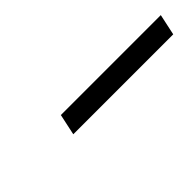

<svg xmlns="http://www.w3.org/2000/svg" viewBox="14 -723 360 360"><g transform="rotate(-45 193.5 -543.0)"><path d="M113 -522 122 -564H387L378 -522Z"/></g></svg>

Font: EauTestInfant Semilight
Style: Italic
Weight: 300
Italic angle: -12°
Designer: Christian Thalmann (Catharsis Fonts)
Version: Version 0.001;PS 000.001;hotconv 1.0.88;makeotf.lib2.5.64775